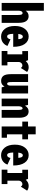

<svg xmlns="http://www.w3.org/2000/svg" viewBox="1374 -2214 851 3640"><g transform="rotate(90 1800.0 -394.5)"><path d="M35.5 0V-800H183.5V-455Q221.5 -511 288 -511Q347 -511 380.2 -465.8Q413.5 -420.5 413.5 -323V0H264.5V-309.5Q264.5 -355 256.2 -375.8Q248 -396.5 227 -396.5Q206.5 -396.5 195.8 -376.2Q185 -356 183.5 -324.5V0Z M850.5 -111Q844.5 -89.5 831 -69Q817.5 -48.5 796.2 -30Q775 -11.5 743 -0.2Q711 11 673.5 11Q585.5 11 529.2 -58.5Q473 -128 473 -250Q473 -372 529.5 -442Q586 -512 672 -512Q762.5 -512 815.2 -436Q868 -360 868 -219H621.5Q623.5 -157.5 635.5 -130.5Q647.5 -103.5 673.5 -103.5Q693 -103.5 706.8 -121.8Q720.5 -140 725 -168ZM674.5 -401Q633.5 -401 624 -315.5H722.5Q722.5 -330 720.2 -343.8Q718 -357.5 713 -371Q708 -384.5 698 -392.8Q688 -401 674.5 -401Z M1156 -109H1220V0H947.5V-109H1010.5V-391H949V-500H1122L1138.5 -457Q1187 -512 1254.5 -512Q1287.5 -512 1313.5 -500.8Q1339.5 -489.5 1344.5 -481.5L1269.5 -364Q1264 -373.5 1251 -383.2Q1238 -393 1221.5 -393Q1196.5 -393 1178.8 -376.2Q1161 -359.5 1156 -333Z M1516 10Q1451 10 1418.8 -32.2Q1386.5 -74.5 1386.5 -171.5V-501H1535.5V-198.5Q1535.5 -144 1542.5 -123.8Q1549.5 -103.5 1568 -103.5Q1583 -103.5 1592 -118Q1601 -132.5 1603 -154.5V-501H1753V0H1637.5L1620 -54.5Q1588 10 1516 10Z M1849.5 0V-500H1969.5L1984.5 -442Q2022.5 -511 2092.5 -511Q2154 -511 2183.5 -464.2Q2213 -417.5 2213 -334V0H2064.5V-313.5Q2064.5 -351 2058.5 -373.8Q2052.5 -396.5 2034.5 -396.5Q2016.5 -396.5 2006.8 -376.2Q1997 -356 1995 -328V0Z M2527 -100.5H2592V0H2378V-391H2285.5V-500H2378V-645H2527V-500H2621.5V-391H2527Z M3100.5 -111Q3094.5 -89.5 3081 -69Q3067.5 -48.5 3046.2 -30Q3025 -11.5 2993 -0.2Q2961 11 2923.5 11Q2835.5 11 2779.2 -58.5Q2723 -128 2723 -250Q2723 -372 2779.5 -442Q2836 -512 2922 -512Q3012.5 -512 3065.2 -436Q3118 -360 3118 -219H2871.5Q2873.5 -157.5 2885.5 -130.5Q2897.5 -103.5 2923.5 -103.5Q2943 -103.5 2956.8 -121.8Q2970.5 -140 2975 -168ZM2924.5 -401Q2883.5 -401 2874 -315.5H2972.5Q2972.5 -330 2970.2 -343.8Q2968 -357.5 2963 -371Q2958 -384.5 2948 -392.8Q2938 -401 2924.5 -401Z M3406 -109H3470V0H3197.5V-109H3260.5V-391H3199V-500H3372L3388.5 -457Q3437 -512 3504.5 -512Q3537.5 -512 3563.5 -500.8Q3589.5 -489.5 3594.5 -481.5L3519.5 -364Q3514 -373.5 3501 -383.2Q3488 -393 3471.5 -393Q3446.5 -393 3428.8 -376.2Q3411 -359.5 3406 -333Z"/></g></svg>

Font: League Mono Condensed
Style: Bold
Weight: 700
Width: 1
Designer: Tyler Finck
Foundry: The League of Moveable Type / Tyler Finck
Version: Version 2.210